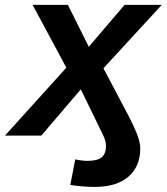

<svg xmlns="http://www.w3.org/2000/svg" viewBox="-64 -548 674 776"><path d="M502.9 51.3Q502.9 125 454.8 166.3Q406.7 207.5 318.8 207.5Q292 207.5 262.5 204.8Q232.9 202.1 220.2 199.2L240.2 96.2Q267.6 102.1 290 102.1Q330.6 102.1 347.4 87.4Q364.3 72.8 364.3 42.5Q364.3 22 353.5 0L262.7 -187L103 0H-43.9L204.1 -274.4L67.9 -528.3H210.4L294.9 -358.9L439.5 -528.3H589.8L354 -272L454.1 -82.5Q468.8 -54.2 478.5 -32.7Q488.3 -11.2 493.2 2.9Q502.9 32.2 502.9 51.3Z"/></svg>

Font: Arimo
Style: Italic
Weight: 400
Italic angle: -12°
Designer: Steve Matteson
Foundry: Monotype Imaging Inc.
Version: Version 1.33